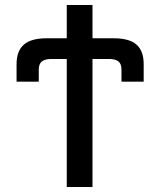

<svg xmlns="http://www.w3.org/2000/svg" viewBox="-20 -745 640 765"><path d="M246 -510H185Q159 -510 146.8 -500.2Q134.5 -490.5 134.5 -467.5V-419.5H46V-489.5Q46 -541.5 74.8 -567Q103.5 -592.5 166 -592.5H246V-725H348.5V-592.5H432.5Q495.5 -592.5 524 -567.2Q552.5 -542 552.5 -489.5V-419.5H464V-467.5Q464 -490.5 452 -500.2Q440 -510 413.5 -510H348.5V0H246Z"/></svg>

Font: JuliaMono Medium
Style: Regular
Weight: 500
Monospace: yes
Designer: cormullion
Foundry: corm
Version: Version 0.054; ttfautohint (v1.8.4)